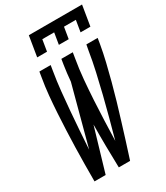

<svg xmlns="http://www.w3.org/2000/svg" viewBox="-230 -1052 996 1150"><g transform="rotate(-30 268.0 -477.5)"><path d="M145 -815 168 -955H536L513 -815H445L458 -894H376L363 -815H295L308 -894H226L213 -815ZM71 0Q71 -58 71.5 -116Q72 -174 73.5 -232Q75 -290 77.5 -348Q80 -406 83.5 -464.5Q87 -523 92.5 -581.5Q98 -640 108 -698L114 -735H192L186 -698Q175 -633 168.5 -568Q162 -503 156.5 -438.5Q151 -374 146.5 -309Q142 -244 138 -180L247 -588Q249 -615 252.5 -643Q256 -671 260 -698L266 -735H345L339 -698Q327 -629 321 -560Q315 -491 311 -422.5Q307 -354 304.5 -285.5Q302 -217 300 -148Q319 -217 337.5 -285.5Q356 -354 373 -423Q390 -492 405.5 -560.5Q421 -629 432 -698L439 -735H517L511 -698Q501 -640 487 -581.5Q473 -523 457.5 -464.5Q442 -406 425 -348Q408 -290 390 -232Q372 -174 354 -116Q336 -58 317 0H239Q237 -74 236 -148.5Q235 -223 236 -298L148 0Z"/></g></svg>

Font: Iosevka SS04
Style: Italic
Weight: 400
Italic angle: -9°
Monospace: yes
Designer: Belleve Invis
Foundry: Belleve Invis
Version: Version 19.0.0; ttfautohint (v1.8.4)